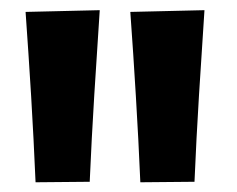

<svg xmlns="http://www.w3.org/2000/svg" viewBox="-20 -765 476 385"><path d="M51.3 -399.5Q47.6 -485.9 42.5 -571.3Q37.3 -656.7 31.3 -741.1L180 -744.6Q174.3 -659.9 169 -573.7Q163.7 -487.6 159.9 -400.5ZM261.4 -399.5Q257.7 -485.9 252.5 -571.3Q247.4 -656.7 241.3 -741.1L390 -744.6Q384.3 -659.9 379 -573.7Q373.7 -487.6 370 -400.5Z"/></svg>

Font: Commissioner Thin
Style: Regular
Weight: 100
Designer: Kostas Bartsokas
Foundry: Kostas Bartsokas
Version: Version 1.001;gftools[0.9.23]